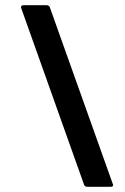

<svg xmlns="http://www.w3.org/2000/svg" viewBox="-20 -720 482 740"><path d="M304 -8 62 -688 61 -692Q61 -700 71 -700H159Q169 -700 172 -692L414 -13Q416 -9 416 -7Q416 0 406 0H317Q307 0 304 -8Z"/></svg>

Font: Barlow GEO Semi Bold
Style: Regular
Weight: 600
Designer: Jeremy Tribby
Foundry: Tribby Type
Version: Version 1.408